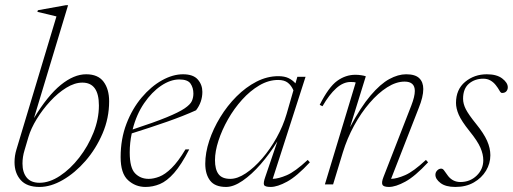

<svg xmlns="http://www.w3.org/2000/svg" viewBox="-20 -730 2030 760"><path d="M203.5 -665Q189.5 -668.5 169.8 -673.2Q150 -678 128 -683L130 -689.5L241 -709.5H249.5L114.5 -262.5Q168.5 -351.5 220.5 -393.8Q272.5 -436 321 -436Q368 -436 390 -406.5Q412 -377 412 -329Q412 -262.5 386 -201.8Q360 -141 318.5 -93.2Q277 -45.5 229 -17.8Q181 10 136.5 10Q86 10 61.8 -17.5Q37.5 -45 37.5 -88Q37.5 -113.5 45 -138ZM77 -135Q69 -109 69 -82.5Q69 -47.5 85.8 -27Q102.5 -6.5 136.5 -6.5Q176 -6.5 217.2 -33.8Q258.5 -61 293.5 -106Q328.5 -151 350 -205Q371.5 -259 371.5 -312.5Q371.5 -403 306 -403Q275.5 -403 242.2 -382.5Q209 -362 178.8 -329.2Q148.5 -296.5 125.5 -259Q102.5 -221.5 92.5 -187.5Z M729 -138.5Q697.5 -77.5 669 -45.2Q640.5 -13 612.8 -1.5Q585 10 556 10Q516 10 486.8 -16.8Q457.5 -43.5 457.5 -108Q457.5 -180 480.5 -240Q503.5 -300 540.8 -344Q578 -388 621 -412Q664 -436 704.5 -436Q745 -436 763 -415.2Q781 -394.5 781 -366.5Q781 -326 756 -293.5Q706.5 -271 640.8 -248Q575 -225 501.5 -202Q493.5 -165 493.5 -126.5Q493.5 -65.5 514.8 -43.8Q536 -22 568.5 -22Q588 -22 610.8 -30.8Q633.5 -39.5 659.2 -64.8Q685 -90 714 -138.5ZM689.5 -415.5Q655 -415.5 618 -390.8Q581 -366 550.5 -321.5Q520 -277 505 -217.5Q590.5 -245.5 639.2 -265.5Q688 -285.5 710.8 -301Q733.5 -316.5 739.5 -330.2Q745.5 -344 745.5 -359.5Q745.5 -382.5 734.2 -399Q723 -415.5 689.5 -415.5Z M1030 -29.5 1078 -170.5Q1047.5 -121 1011.8 -80Q976 -39 940.2 -14.5Q904.5 10 875 10Q831 10 811.8 -15Q792.5 -40 792.5 -82Q792.5 -125 808.2 -172.8Q824 -220.5 851.8 -266Q879.5 -311.5 916.2 -348.2Q953 -385 995.2 -406.8Q1037.5 -428.5 1081.5 -428.5Q1106 -428.5 1122 -420.8Q1138 -413 1149.5 -400L1157 -426H1189.5L1059.5 -22Q1082.5 -22.5 1115.2 -36.5Q1148 -50.5 1198 -97L1206.5 -87.5Q1155 -32 1116.5 -11Q1078 10 1051.5 10Q1028 10 1025 1.5Q1022 -7 1030 -29.5ZM831 -96Q831 -59.5 845 -40.8Q859 -22 891.5 -22Q920 -22 953 -44Q986 -66 1017.8 -102.8Q1049.5 -139.5 1075 -185.2Q1100.5 -231 1114.5 -279L1141.5 -372.5Q1133 -392 1119 -402.8Q1105 -413.5 1081 -413.5Q1043 -413.5 1006.5 -392Q970 -370.5 938.2 -335.2Q906.5 -300 882.5 -257.8Q858.5 -215.5 844.8 -173.2Q831 -131 831 -96Z M1256.5 -309.5 1245.5 -315Q1281 -385.5 1314.5 -409.8Q1348 -434 1386.5 -434Q1398.5 -434 1410 -432.2Q1421.5 -430.5 1428 -428L1365.5 -226.5Q1408 -306.5 1447 -352.2Q1486 -398 1521 -417Q1556 -436 1587.5 -436Q1623.5 -436 1639.5 -420.5Q1655.5 -405 1655.5 -377.5Q1655.5 -347 1637.5 -302.5L1528 -22Q1551 -22.5 1583.8 -36.8Q1616.5 -51 1666 -97L1674.5 -87.5Q1623 -32 1584.5 -11Q1546 10 1519.5 10Q1498 10 1493.8 1Q1489.5 -8 1498 -29.5L1608 -312Q1622 -348 1622 -370Q1622 -407 1581.5 -407Q1548 -407 1512.2 -384.2Q1476.5 -361.5 1442.8 -322.2Q1409 -283 1381.5 -232.5Q1354 -182 1337 -126.5L1298.5 0H1266L1388 -403.5Q1385.5 -404.5 1381 -405Q1376.5 -405.5 1368 -405.5Q1338.5 -405.5 1310.8 -380.5Q1283 -355.5 1256.5 -309.5Z M1726.5 -62.5Q1733.5 -62.5 1739.2 -53.5Q1745 -44.5 1754 -33Q1773 -9.5 1802.5 -9.5Q1840.5 -9.5 1866.8 -34.8Q1893 -60 1893 -96Q1893 -119 1881.8 -145.2Q1870.5 -171.5 1838.5 -211Q1806.5 -251 1795.8 -276Q1785 -301 1785 -322.5Q1785 -376 1821.2 -406Q1857.5 -436 1907 -436Q1946.5 -436 1968.2 -419.2Q1990 -402.5 1990 -384.5Q1990 -375 1984.2 -368.5Q1978.5 -362 1967 -362Q1962 -362 1956.8 -371.8Q1951.5 -381.5 1942.5 -393Q1933.5 -404.5 1921.2 -411.5Q1909 -418.5 1893 -418.5Q1859.5 -418.5 1836.2 -398.8Q1813 -379 1813 -339Q1813 -319 1824 -297.5Q1835 -276 1865 -239Q1895 -202 1908 -172.8Q1921 -143.5 1921 -115.5Q1921 -83 1903.8 -54.2Q1886.5 -25.5 1855.5 -7.8Q1824.5 10 1782.5 10Q1744 10 1723.8 -5.5Q1703.5 -21 1703.5 -38Q1703.5 -48 1710.5 -55.2Q1717.5 -62.5 1726.5 -62.5Z"/></svg>

Font: Newsreader 16pt ExtraLight
Style: Italic
Weight: 275
Italic angle: -17°
Designer: Hugues Gentile
Foundry: Production Type
Version: Version 1.003; ttfautohint (v1.8.3)